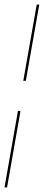

<svg xmlns="http://www.w3.org/2000/svg" viewBox="-54 -731 190 829"><path d="M-34.5 78H-23.5L34.5 -252H23.5ZM46.5 -382H57.5L115.5 -711H104.5Z"/></svg>

Font: Anybody UltraCondensed Thin Thin
Style: Italic
Weight: 250
Italic angle: -10°
Version: Version 1.111